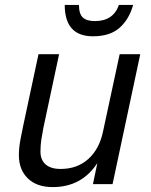

<svg xmlns="http://www.w3.org/2000/svg" viewBox="-20 -751 616 783"><path d="M195 12Q130 12 93.5 -23.5Q57 -59 57 -118Q57 -147 63 -180Q69 -213 75 -240L137 -530H221L157 -230Q152 -205 148.5 -181.5Q145 -158 145 -133Q145 -99 166 -80.5Q187 -62 227 -62Q295 -62 340 -102.5Q385 -143 400 -214L468 -530H552L439 0H359L377 -86Q313 12 195 12ZM359 -603Q244 -603 244 -731H302Q302 -694 318 -679.5Q334 -665 367 -665Q442 -665 465 -731H523Q507 -673 468 -638Q429 -603 359 -603Z"/></svg>

Font: Geist Regular
Style: Italic
Weight: 400
Italic angle: -12°
Designer: Basement.studio, Andrés Briganti, Mateo Zaragoza
Foundry: Basement.studio, Vercel, Andrés Briganti, Guido Ferreyra, Mateo Zaragoza
Version: Version 1.500; ttfautohint (v1.8.4.7-5d5b)